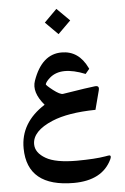

<svg xmlns="http://www.w3.org/2000/svg" viewBox="-57 -643 597 917"><g transform="rotate(-5 241.5 -184.5)"><path d="M248.5 -601.6 309.6 -541 248.5 -480.5 188 -541ZM86.4 33.2Q86.4 74.2 134.8 102.1Q181.2 129.4 283.2 129.4Q371.6 128.9 419.4 120.6Q438 117.2 440.9 117.7Q450.2 119.6 442.4 136.7Q396.5 233.4 259.8 233.9Q36.6 233.9 34.7 49.3Q33.2 -74.2 152.8 -150.4Q97.7 -214.8 116.7 -268.6Q160.2 -392.6 255.4 -392.1Q337.4 -392.1 377.9 -307.1L379.9 -302.7L360.8 -279.8Q246.6 -325.7 190.4 -277.3Q170.4 -259.8 167 -247.6Q165.5 -243.2 198.7 -217.3Q230.5 -192.9 244.6 -194.3Q295.9 -202.6 348.1 -210.4L399.9 -217.3Q413.6 -218.8 417 -210.9Q418.9 -205.6 416.5 -196.3L392.6 -105Q260.7 -103 184.1 -70.8Q86.4 -29.8 86.4 33.2Z"/></g></svg>

Font: Parastoo Print
Style: Print-Bold
Weight: 700
Foundry: Saber Rastikerdar (saber.rastikerdar@gmail.com)
Version: Version 1.0.0-alpha3